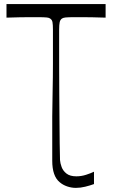

<svg xmlns="http://www.w3.org/2000/svg" viewBox="-20 -720 601 947"><path d="M443.6 187.9Q423.9 195.1 400.3 200.9Q376.7 206.7 354.4 206.7Q332.4 206.7 311.1 199.4Q289.7 192 274.3 178.6Q237.7 148.7 237.7 72.9Q237.7 3.9 237.7 -35.5Q237.7 -74.9 237.7 -95.1Q237.7 -115.3 237.7 -125.4Q237.7 -135.4 237.7 -145.6Q238.6 -214.3 239.4 -260.2Q240.3 -306.1 240.7 -339.4Q241.1 -372.7 241.1 -404.1Q241.1 -435.4 241.1 -475.4Q241.1 -515.3 241.1 -574Q241.1 -598 238.9 -610.4Q236.7 -622.8 227 -628.7Q222.4 -632.4 210.8 -633.8Q199.1 -635.3 157.7 -635.3Q148.7 -635.3 127.1 -635.3Q105.4 -635.3 75.8 -634.7Q46.1 -634.1 12 -633V-700H500.9V-633Q466.9 -634.1 437.1 -634.7Q407.4 -635.3 386.2 -635.3Q365 -635.3 355.1 -635.3Q314.6 -635.3 302.9 -633.8Q291.3 -632.4 285.9 -628.7Q277 -622.8 274.4 -610.4Q271.7 -598 271.7 -574Q271.7 -545.1 271.7 -495.3Q271.7 -445.4 271.8 -383.4Q271.9 -321.4 272.4 -254.9Q272.9 -188.3 273.4 -125.4Q273.9 -62.6 274.4 -11.9Q275 38.9 276 69.4Q277.1 85 284 103.9Q290.9 122.7 308.1 136.2Q325.4 149.7 356.6 149.7Q381 149.7 404.6 142.1Q428.3 134.4 443.6 126.9Z"/></svg>

Font: Ojuju ExtraLight
Style: Regular
Weight: 200
Designer: Chisaokwu Joboson, Mirko Velimirovic
Foundry: Udi Foundry
Version: Version 1.000